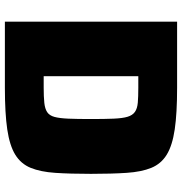

<svg xmlns="http://www.w3.org/2000/svg" viewBox="-0 -728 728 767"><g transform="rotate(90 363.5 -344.0)"><path d="M66 0V-688H330Q432 -688 496.5 -678.5Q561 -669 597.5 -646.5Q634 -624 650 -585Q666 -546 670 -486.5Q674 -427 674 -344Q674 -260 670 -201Q666 -142 650 -103Q634 -64 597.5 -41.5Q561 -19 496.5 -9.5Q432 0 330 0ZM284 -155H329Q366 -155 390 -157.5Q414 -160 427.5 -169Q441 -178 446.5 -198Q452 -218 453.5 -253.5Q455 -289 455 -343Q455 -398 453.5 -434Q452 -470 446 -490Q440 -510 426.5 -519.5Q413 -529 389.5 -531Q366 -533 330 -533H284Z"/></g></svg>

Font: Saira SemiExpanded ExtraBold
Style: Regular
Weight: 800
Width: 6
Designer: Hector Gatti with collaboration of the Omnibus-Type team
Foundry: Omnibus-Type
Version: Version 1.101